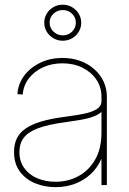

<svg xmlns="http://www.w3.org/2000/svg" viewBox="-20 -772 538 801"><path d="M211.4 8.8Q166.5 8.8 127 -7.3Q87.4 -23.4 63 -56.2Q38.6 -88.9 38.6 -138.2Q38.6 -169.4 49.6 -193.1Q60.5 -216.8 85.2 -234.6Q109.9 -252.4 150.4 -264.6Q190.9 -276.9 250.5 -284.7Q295.4 -290.5 329.6 -297.4Q363.8 -304.2 383.5 -316.7Q403.3 -329.1 403.3 -350.1V-368.2Q403.3 -408.7 381.8 -440.2Q360.4 -471.7 323.7 -489.7Q287.1 -507.8 240.7 -507.8Q195.8 -507.8 159.2 -491Q122.6 -474.1 100.1 -444.6Q77.6 -415 74.7 -377.4L52.7 -379.4Q55.7 -422.9 81.3 -456.8Q106.9 -490.7 148.4 -510.5Q189.9 -530.3 240.7 -530.3Q280.8 -530.3 314.2 -518.1Q347.7 -505.9 372.8 -483.9Q397.9 -461.9 411.9 -432.4Q425.8 -402.8 425.8 -368.2V0H403.3V-107.4H401.9Q386.7 -72.3 358.9 -46.1Q331.1 -20 293.5 -5.6Q255.9 8.8 211.4 8.8ZM211.4 -13.7Q264.2 -13.7 307.6 -37.4Q351.1 -61 377.2 -106.7Q403.3 -152.3 403.3 -218.3V-304.7Q392.6 -295.9 378.9 -289.6Q365.2 -283.2 347.2 -278.6Q329.1 -273.9 305.9 -270.3Q282.7 -266.6 252.4 -262.2Q182.1 -252.9 139.9 -237.3Q97.7 -221.7 79.3 -197.5Q61 -173.3 61 -138.2Q61 -98.6 81.3 -70.6Q101.6 -42.5 136 -28.1Q170.4 -13.7 211.4 -13.7ZM241.7 -602.1Q220.7 -602.1 203.1 -612.3Q185.5 -622.6 175 -639.6Q164.6 -656.7 164.6 -677.7Q164.6 -698.2 175 -715.3Q185.5 -732.4 203.1 -742.4Q220.7 -752.4 241.7 -752.4Q263.2 -752.4 280.5 -742.2Q297.9 -731.9 308.3 -715.1Q318.8 -698.2 318.8 -677.2Q318.8 -656.7 308.6 -639.6Q298.3 -622.6 280.8 -612.3Q263.2 -602.1 241.7 -602.1ZM242.2 -624.5Q265.1 -624.5 280.8 -640.1Q296.4 -655.8 296.4 -677.2Q296.4 -699.2 280.8 -714.6Q265.1 -730 242.2 -730Q219.2 -730 203.1 -714.8Q187 -699.7 187 -677.7Q187 -655.8 203.1 -640.1Q219.2 -624.5 242.2 -624.5Z"/></svg>

Font: Inter 28pt Thin
Style: Regular
Weight: 250
Designer: Rasmus Andersson
Foundry: rsms
Version: Version 4.001;git-66647c0bb